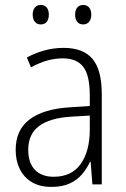

<svg xmlns="http://www.w3.org/2000/svg" viewBox="-20 -730 498 760"><path d="M231.9 -540.5Q309.6 -540.5 346.2 -496.8Q382.8 -453.1 382.8 -357.9V0H345.7L338.9 -89.4H336.4Q323.2 -61.5 303.7 -39.1Q284.2 -16.6 255.1 -3.4Q226.1 9.8 183.1 9.8Q136.7 9.8 105.5 -9.3Q74.2 -28.3 58.1 -61.3Q42 -94.2 42 -136.7Q42 -215.8 97.2 -257.3Q152.3 -298.8 255.4 -305.2L335.4 -310.5V-352.1Q335.4 -432.6 309.3 -465.8Q283.2 -499 228.5 -499Q198.2 -499 167.2 -490.5Q136.2 -481.9 102.5 -463.4L86.4 -502.4Q118.7 -520 155.8 -530.3Q192.9 -540.5 231.9 -540.5ZM335.4 -272.5 260.3 -268.1Q176.3 -262.7 134 -230.7Q91.8 -198.7 91.8 -137.2Q91.8 -85 118.4 -57.6Q145 -30.3 192.4 -30.3Q263.7 -30.3 299.6 -81.1Q335.4 -131.8 335.4 -217.8ZM109.4 -672.4Q109.4 -689.5 117.9 -700Q126.5 -710.4 141.1 -710.4Q156.7 -710.4 165 -700.2Q173.3 -689.9 173.3 -672.4Q173.3 -653.8 165 -643.6Q156.7 -633.3 141.1 -633.3Q126.5 -633.3 117.9 -643.8Q109.4 -654.3 109.4 -672.4ZM277.3 -672.4Q277.3 -689.9 285.9 -700.2Q294.4 -710.4 309.1 -710.4Q324.2 -710.4 332.8 -700.2Q341.3 -689.9 341.3 -672.4Q341.3 -654.3 332.8 -643.8Q324.2 -633.3 309.1 -633.3Q293.9 -633.3 285.6 -643.8Q277.3 -654.3 277.3 -672.4Z"/></svg>

Font: Open Sans SemiCondensed Light
Style: Regular
Weight: 300
Width: 4
Designer: Monotype Design Team
Foundry: Monotype Imaging Inc.
Version: Version 3.000